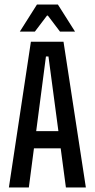

<svg xmlns="http://www.w3.org/2000/svg" viewBox="-20 -822 416 842"><path d="M19 0 115.5 -639H258.5L356.5 0H269L192.5 -574.5H181.5L106.5 0ZM102.5 -171.5V-247H272V-171.5ZM142 -802H234L309 -683.5H243L190 -753.5H186L133 -683.5H67Z"/></svg>

Font: Anek Latin Condensed Medium
Style: Regular
Weight: 500
Width: 3
Designer: Yesha Goshar
Foundry: Ek Type
Version: Version 1.003